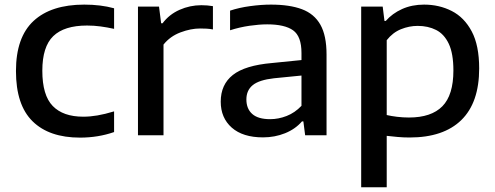

<svg xmlns="http://www.w3.org/2000/svg" viewBox="-20 -572 2094 812"><path d="M318.5 10Q188 10 117.8 -59Q47.5 -128 47.5 -271.5Q47.5 -414.5 122 -483.5Q196.5 -552.5 336.5 -552.5Q406 -552.5 462.5 -537V-450Q433 -456.5 405.2 -460.2Q377.5 -464 348 -464Q251.5 -464 205.2 -419.2Q159 -374.5 159 -273Q159 -169 203 -123.8Q247 -78.5 332 -78.5Q361 -78.5 392 -83.8Q423 -89 462.5 -101V-13.5Q395 10 318.5 10Z M563.5 0V-544H652.5L661.5 -473.5H667.5Q695.5 -511 739.5 -530.5Q783.5 -550 831.5 -550Q857 -550 880.5 -546V-447.5Q867.5 -450 853.8 -450.8Q840 -451.5 826 -451.5Q787 -451.5 743.2 -435Q699.5 -418.5 671.5 -383.5V0Z M1092.5 9Q1007 9 960.2 -32.2Q913.5 -73.5 913.5 -142Q913.5 -214.5 964.8 -255Q1016 -295.5 1130.5 -305.5L1255 -318V-348Q1255 -418.5 1219.5 -443.8Q1184 -469 1110 -469Q1076.5 -469 1035 -463Q993.5 -457 953 -444V-527Q992 -540 1038.5 -546.2Q1085 -552.5 1126 -552.5Q1205 -552.5 1257 -533Q1309 -513.5 1335 -467.5Q1361 -421.5 1361 -341.5V0H1270.5L1263 -58.5H1257Q1229 -26 1185.5 -8.5Q1142 9 1092.5 9ZM1022 -151.5Q1022 -112 1046.8 -90Q1071.5 -68 1122.5 -68Q1157.5 -68 1192.2 -81.5Q1227 -95 1255 -124.5V-252.5L1139 -241Q1076 -234 1049 -212Q1022 -190 1022 -151.5Z M1507.5 220V-544H1598.5L1606 -483.5H1611.5Q1639 -515 1680.5 -533.8Q1722 -552.5 1773.5 -552.5Q1837.5 -552.5 1890.5 -525.5Q1943.5 -498.5 1975 -439.2Q2006.5 -380 2006.5 -282.5Q2006.5 -138 1931 -64.2Q1855.5 9.5 1712 9.5Q1686 9.5 1661.2 7.2Q1636.5 5 1615.5 2.5V220ZM1709.5 -75Q1804 -75 1850.8 -122.5Q1897.5 -170 1897.5 -274Q1897.5 -345.5 1878 -386.8Q1858.5 -428 1824.5 -445.2Q1790.5 -462.5 1746.5 -462.5Q1710.5 -462.5 1675.8 -448.5Q1641 -434.5 1615.5 -402V-85.5Q1634.5 -81 1659.5 -78Q1684.5 -75 1709.5 -75Z"/></svg>

Font: Encode Sans SemiExpanded SemiExpanded Medium
Style: Regular
Weight: 500
Width: 6
Designer: Multiple Designers
Foundry: Impallari Type
Version: Version 3.000; ttfautohint (v1.8.3) -l 8 -r 50 -G 200 -x 14 